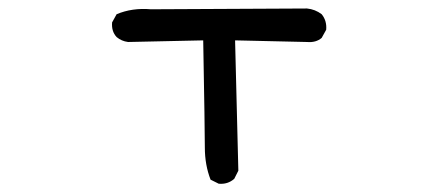

<svg xmlns="http://www.w3.org/2000/svg" viewBox="-20 -449 1040 459"><path d="M502.9 -9.8 483.4 -19.5Q469.7 -54.7 469.7 -96.2Q469.7 -137.7 465.8 -352.5L286.1 -348.6Q270.5 -350.6 258.8 -360.4Q246.1 -374 248 -395.5L258.8 -415Q295.9 -430.7 340.8 -426.8L713.9 -428.7Q733.4 -426.8 749 -415Q761.7 -399.4 759.8 -377.9L749 -358.4Q735.4 -346.7 713.9 -348.6L542 -352.5L549.8 -41L540 -21.5Q524.4 -7.8 502.9 -9.8Z"/></svg>

Font: NaikaiFont
Style: Regular-Lite
Weight: 400
Version: Version 1.67